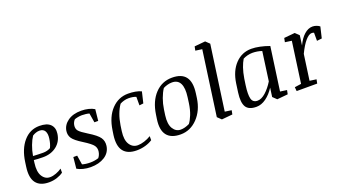

<svg xmlns="http://www.w3.org/2000/svg" viewBox="-61 -1315 3339 1878"><g transform="rotate(-20 1608.5 -376.5)"><path d="M440.9 -407.7Q430.2 -330.1 373 -285.2Q315.9 -240.2 231.4 -240.2Q201.7 -240.2 176.8 -241.7Q151.9 -243.2 136.2 -245.1L132.3 -216.3Q120.1 -127.4 149.4 -80.3Q178.7 -33.2 229.5 -33.2Q259.3 -33.2 293.5 -46.1Q327.6 -59.1 353 -77.1V-35.2Q326.2 -15.1 286.9 -2.2Q247.6 10.7 203.1 10.7Q110.4 10.7 69.1 -43.9Q27.8 -98.6 43.5 -209.5L49.8 -254.9Q67.9 -385.7 134.5 -463.1Q201.2 -540.5 299.8 -540.5Q378.4 -540.5 414.1 -504.9Q449.7 -469.2 440.9 -407.7ZM211.4 -472.7Q189 -439.5 170.2 -389.6Q151.4 -339.8 142.1 -284.7Q169.4 -283.2 196 -282.2Q222.7 -281.2 248 -281.2Q269 -281.2 288.8 -286.4Q308.6 -291.5 324.2 -300.8Q334 -320.8 340.1 -342Q346.2 -363.3 350.1 -391.6Q356.9 -440.9 340.6 -468.8Q324.2 -496.6 284.2 -496.6Q266.6 -496.6 247.6 -490.2Q228.5 -483.9 211.4 -472.7Z M721.2 -308.6Q807.6 -255.9 833 -218.5Q858.4 -181.2 851.6 -132.3Q841.8 -64.5 783 -26.9Q724.1 10.7 637.2 10.7Q596.7 10.7 559.6 1.2Q522.5 -8.3 497.6 -23.4L509.3 -140.6H549.3L564.5 -44.4Q580.6 -39.1 603 -36.1Q625.5 -33.2 649.9 -33.2Q673.3 -33.2 696.3 -37.4Q719.2 -41.5 734.4 -46.9Q743.2 -57.1 750.2 -72.3Q757.3 -87.4 760.3 -107.4Q765.1 -141.6 746.1 -169.2Q727.1 -196.8 647 -247.1Q571.3 -293.9 548.8 -327.4Q526.4 -360.8 532.7 -404.3Q542 -463.9 595.7 -502.2Q649.4 -540.5 735.4 -540.5Q774.4 -540.5 810.5 -531.7Q846.7 -522.9 871.1 -507.3L858.9 -389.6H819.3L803.2 -486.8Q789.6 -491.2 769 -493.9Q748.5 -496.6 727.5 -496.6Q706.1 -496.6 684.6 -492.4Q663.1 -488.3 649.9 -482.9Q639.6 -472.2 633.1 -459Q626.5 -445.8 624 -430.7Q618.2 -393.6 637.9 -370.4Q657.7 -347.2 721.2 -308.6Z M1332 -399.4 1290 -394.5V-482.9Q1274.4 -489.7 1254.4 -493.2Q1234.4 -496.6 1212.4 -496.6Q1187.5 -496.6 1163.6 -489.7Q1139.6 -482.9 1122.1 -472.7Q1095.7 -434.6 1077.4 -385.5Q1059.1 -336.4 1049.3 -274.4L1041 -216.3Q1028.8 -127.4 1059.3 -80.3Q1089.8 -33.2 1143.1 -33.2Q1174.3 -33.2 1211.7 -45.2Q1249 -57.1 1281.2 -77.1V-35.2Q1250 -14.2 1206.5 -1.7Q1163.1 10.7 1116.7 10.7Q1021.5 10.7 979.2 -43.5Q937 -97.7 952.1 -209.5L959 -254.9Q979 -390.1 1050.8 -465.3Q1122.6 -540.5 1223.1 -540.5Q1262.2 -540.5 1297.9 -534.2Q1333.5 -527.8 1359.4 -515.1Z M1573.7 10.7Q1474.6 10.7 1431.4 -44.4Q1388.2 -99.6 1404.3 -209.5L1411.1 -254.9Q1430.7 -387.2 1502.9 -463.9Q1575.2 -540.5 1680.2 -540.5Q1780.8 -540.5 1822.5 -484.4Q1864.3 -428.2 1848.6 -315.9L1842.3 -269.5Q1824.7 -145.5 1749.8 -67.4Q1674.8 10.7 1573.7 10.7ZM1759.8 -308.6Q1772.5 -400.9 1748.5 -448.7Q1724.6 -496.6 1664.6 -496.6Q1639.6 -496.6 1615.5 -489.7Q1591.3 -482.9 1572.3 -472.7Q1547.9 -436 1528.8 -383.8Q1509.8 -331.5 1501.5 -274.4L1493.2 -216.3Q1481.4 -127.4 1510.5 -80.3Q1539.6 -33.2 1589.4 -33.2Q1610.8 -33.2 1634 -39.3Q1657.2 -45.4 1681.6 -57.6Q1704.1 -86.9 1723.4 -135.7Q1742.7 -184.6 1752 -250.5Z M1994.6 -752 2107.4 -762.7 2147 -724.6 2052.7 -51.3 2121.6 -41.5 2113.3 0 2001 10.7 1961.4 -27.3 2055.2 -700.7 1986.3 -710.4Z M2689.5 0 2577.1 10.7 2537.6 -27.3 2550.3 -120.1Q2512.2 -60.5 2462.9 -24.9Q2413.6 10.7 2362.3 10.7Q2281.7 10.7 2253.9 -35.6Q2226.1 -82 2239.7 -182.1L2252.4 -273.9Q2270.5 -397 2339.1 -468.8Q2407.7 -540.5 2506.3 -540.5Q2545.9 -540.5 2594 -530.5Q2642.1 -520.5 2691.4 -502.4L2628.4 -51.3L2697.8 -41.5ZM2333.5 -225.1Q2320.3 -131.3 2332 -86.7Q2343.8 -42 2392.1 -42Q2433.1 -42 2477.5 -81.5Q2522 -121.1 2559.1 -182.1L2600.6 -483.4Q2578.1 -491.2 2552.2 -495.4Q2526.4 -499.5 2503.4 -499.5Q2476.6 -499.5 2450.4 -492.7Q2424.3 -485.8 2404.3 -475.1Q2384.8 -442.9 2368.9 -397.2Q2353 -351.6 2342.8 -289.1Z M2846.2 -529.8 2959 -540.5 2998.5 -502.4 2984.4 -400.4Q3015.1 -466.8 3056.4 -503.7Q3097.7 -540.5 3142.6 -540.5Q3163.1 -540.5 3182.9 -533.4Q3202.6 -526.4 3216.8 -515.1L3189.5 -399.4L3137.7 -393.6V-478Q3134.3 -480.5 3127.9 -481.7Q3121.6 -482.9 3114.3 -482.9Q3085 -482.9 3048.1 -440.7Q3011.2 -398.4 2972.7 -317.9L2935.5 -51.3L3004.9 -41.5L2996.6 0H2782.7L2778.8 -41.5L2847.2 -51.3L2906.7 -478.5L2837.9 -488.3Z"/></g></svg>

Font: Noticia Text
Style: Italic
Weight: 400
Italic angle: -8°
Designer: JM Sole
Foundry: JM Sole
Version: Version 1.003